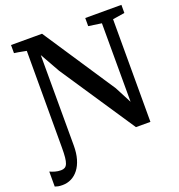

<svg xmlns="http://www.w3.org/2000/svg" viewBox="-185 -875 1108 1190"><g transform="rotate(-20 369.0 -280.5)"><path d="M24.5 182Q7.5 182 -4 179.8Q-15.5 177.5 -25 174V75Q-10 82 8 87.2Q26 92.5 47 92.5Q62 92.5 72.2 86.5Q82.5 80.5 88.5 65.8Q94.5 51 97 26Q99.5 1 99.5 -37.5L100 -675.5Q87.5 -678 74 -680.5Q60.5 -683 47.2 -685.5Q34 -688 20.5 -689.5V-743H225L539.5 -268.5L596.5 -159L596 -677L510 -689.5V-743H748.5V-689.5L669.5 -677V0H574L246 -491L172.5 -621.5L173 -24Q173 25.5 161.8 64Q150.5 102.5 130.2 128.8Q110 155 83 168.5Q56 182 24.5 182Z"/></g></svg>

Font: Merriweather 24pt SemiBold
Style: Regular
Weight: 600
Designer: Eben Sorkin
Foundry: Eben Sorkin
Version: Version 2.100